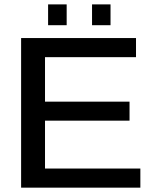

<svg xmlns="http://www.w3.org/2000/svg" viewBox="-20 -863 708 883"><path d="M625.5 -87.9V0H77.1V-688H605.5V-600.1H187V-395.5H575.7V-308.1H187V-87.9ZM488.3 -842.8V-747.1H403.3V-842.8ZM286.6 -842.8V-747.1H201.2V-842.8Z"/></svg>

Font: Arimo Medium
Style: Regular
Weight: 500
Designer: Steve Matteson
Foundry: Monotype Imaging Inc.
Version: Version 1.33